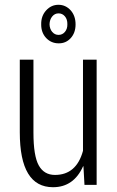

<svg xmlns="http://www.w3.org/2000/svg" viewBox="-20 -780 493 810"><path d="M63.5 -221.7V-528.3H121.1V-220.7Q121.1 -122.1 143.6 -82Q166 -42 211.9 -42Q302.2 -42 330.1 -143.6V-528.3H387.7V0H336.4L332 -78.6H330.6Q291 9.8 203.6 9.8Q63.5 9.8 63.5 -221.7ZM189 -677.7Q189.5 -658.2 200.2 -645.5Q210.9 -632.8 227.1 -632.8Q243.2 -632.8 253.9 -645.5Q264.6 -658.2 264.2 -677.7Q264.6 -698.2 253.9 -710.9Q243.2 -723.6 227.1 -723.6Q210.9 -723.6 200.2 -710.4Q189.5 -697.3 189 -677.7ZM153.8 -677.7Q153.3 -712.9 174.8 -736.3Q196.3 -759.8 226.6 -759.8Q256.8 -759.8 278.3 -736.3Q298.8 -712.9 298.8 -677.2Q298.8 -641.6 278.3 -619.1Q257.8 -596.7 227.1 -597.2Q196.3 -597.2 174.8 -619.6Q153.3 -642.6 153.8 -677.7Z"/></svg>

Font: RobotoCondensed-Light
Style: Light
Weight: 300
Designer: Google
Version: Version 1.200311; 2013